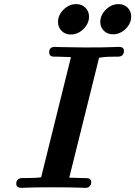

<svg xmlns="http://www.w3.org/2000/svg" viewBox="-20 -914 658 934"><path d="M59.1 -20Q59.1 -46.9 87.9 -47.9H105Q161.1 -47.9 180.2 -51.8L325.2 -636.2Q285.2 -638.2 264.2 -638.2H245.1Q219.2 -638.2 219.2 -659.2Q219.2 -686 247.1 -686Q250 -686 256.1 -685.5Q262.2 -685.1 265.1 -685.1Q369.1 -683.1 395 -683.1Q439 -683.1 476.1 -683.6Q513.2 -684.1 534.2 -685.1Q555.2 -686 559.1 -686Q583 -686 583 -666Q583 -638.2 551.8 -638.2H533.2Q485.4 -638.2 461.9 -632.8L316.9 -49.8Q356.9 -47.9 377.9 -47.9H397Q423.8 -47.9 423.8 -27.8Q423.8 -23.9 422.9 -19Q421.9 -14.2 415 -7.1Q408.2 0 396 0Q392.1 0 371.6 -1Q351.1 -2 315.4 -2.4Q279.8 -2.9 238.8 -2.9Q191.9 -2.9 157.5 -2.4Q123 -2 106.4 -1Q89.8 0 85.9 0Q59.1 0 59.1 -20ZM262.2 -807.1Q262.2 -841.3 289.6 -867.7Q316.9 -894 351.1 -894Q377.9 -894 395.5 -876.5Q413.1 -858.9 413.1 -833Q413.1 -799.8 386 -772.9Q358.9 -746.1 324.2 -746.1Q297.4 -746.1 279.8 -763.7Q262.2 -781.2 262.2 -807.1ZM467.8 -807.1Q467.8 -840.3 494.9 -867.2Q522 -894 557.1 -894Q584 -894 601.1 -876.5Q618.2 -858.9 618.2 -834Q618.2 -799.8 591.1 -773.4Q564 -747.1 529.8 -747.1Q502.9 -747.1 485.4 -764.2Q467.8 -781.2 467.8 -807.1Z"/></svg>

Font: CMU Serif
Style: BoldItalic
Weight: 700
Italic angle: -14.04°
Version: Version 0.7.0